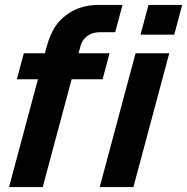

<svg xmlns="http://www.w3.org/2000/svg" viewBox="-20 -755 755 775"><path d="M236 -685C186.2 -642.5 172.2 -581 161.2 -540H76.2L48.1 -435H133.1L16.5 0H152.5L269.1 -435H394.1L422.2 -540H297.2L305.2 -570C313.3 -600 340 -625 383 -625H445L474.4 -735H407.4C400.6 -735 392.8 -735.2 384.3 -735.2C344.7 -735.2 289.6 -731.1 236 -685ZM579.4 -735 547.3 -615H683.3L715.4 -735ZM382.5 0H518.5L663.2 -540H527.2Z"/></svg>

Font: Manrope
Style: ExtraBoldItalic
Weight: 800
Italic angle: -15°
Designer: Mikhail Sharanda
Foundry: Mikhail Sharanda
Version: Version 4.502;hotconv 1.0.109;makeotfexe 2.5.65596